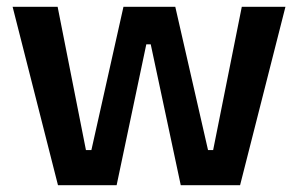

<svg xmlns="http://www.w3.org/2000/svg" viewBox="-20 -543 874 563"><path d="M150 0 17 -523H149L232 -103H248L342 -523H494L590 -103H605L689 -523H817L684 0H510L422 -413H409L322 0Z"/></svg>

Font: Bricolage Grotesque 28pt SemiBold
Style: Regular
Weight: 600
Version: Version 1.001;gftools[0.9.33.dev8+g029e19f]